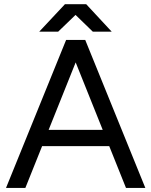

<svg xmlns="http://www.w3.org/2000/svg" viewBox="-20 -917 739 937"><path d="M305.4 -722H396L689.2 0H594.8ZM302.6 -722H393.2L103.8 0H9.4ZM148.4 -283.2H551.2V-204H148.4ZM298 -893.4V-896.6H400.6L525 -762.6H432.8ZM297 -896.6H399.6V-893.4L264 -762.6H171.6Z"/></svg>

Font: 寒蝉端黑体 Light
Style: Regular
Weight: 300
Designer: ChillDuanSans {Warren2060}; 
Source Han Sans {Ryoko NISHIZUKA 西塚涼子 (kana, bopomofo & ideographs); Paul D. Hunt (Latin, G
Foundry: ChillType&Adobe
Version: Version 1.300;Glyphs 3.3 (3306)